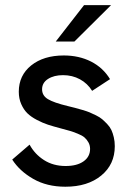

<svg xmlns="http://www.w3.org/2000/svg" viewBox="-20 -717 510 746"><path d="M234 8.5Q162 8.5 109 -22Q56 -52.5 27.5 -97L95 -155Q115 -118 151 -95Q187 -72 235 -72Q279 -72 304.5 -90Q330 -108 330 -138.5Q330 -153 323.2 -164.5Q316.5 -176 308 -183.2Q299.5 -190.5 281.5 -197.8Q263.5 -205 251.5 -208.5Q239.5 -212 215 -218.5Q186.5 -226 166.5 -232.5Q146.5 -239 123.5 -251Q100.5 -263 86.2 -277Q72 -291 62.5 -312.5Q53 -334 53 -360.5Q53 -424 101.2 -462.8Q149.5 -501.5 228 -501.5Q287 -501.5 333.8 -477.8Q380.5 -454 407.5 -409.5L338 -364Q320 -393 290.5 -409Q261 -425 225 -425Q189.5 -425 166.5 -410.2Q143.5 -395.5 143.5 -370Q143.5 -345.5 166.2 -331.8Q189 -318 243 -305Q261.5 -300.5 271.2 -298Q281 -295.5 299 -290.2Q317 -285 327.2 -280.8Q337.5 -276.5 352.8 -269Q368 -261.5 377 -253.8Q386 -246 396.5 -235Q407 -224 412.8 -211.8Q418.5 -199.5 422.2 -183.5Q426 -167.5 426 -149Q426 -78 373.2 -34.8Q320.5 8.5 234 8.5ZM196.5 -555.5 306.5 -697H411.5L269 -555.5Z"/></svg>

Font: HK Grotesk Medium
Style: Regular
Weight: 500
Designer: Alfredo Marco Pradil
Foundry: Hanken Design Co.
Version: Version 3.001;FEAKit 1.0